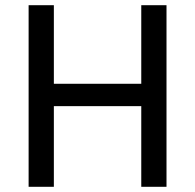

<svg xmlns="http://www.w3.org/2000/svg" viewBox="-20 -718 750 738"><path d="M523 0H620V-698H523V-396H187V-698H90V0H187V-310H523Z"/></svg>

Font: IBM Plex Arabic Text
Style: Regular
Weight: 450
Designer: Mike Abbink, Paul van der Laan, Pieter van Rosmalen, Wael Morcos, Khajak Apelian
Foundry: Bold Monday
Version: Version 1.0